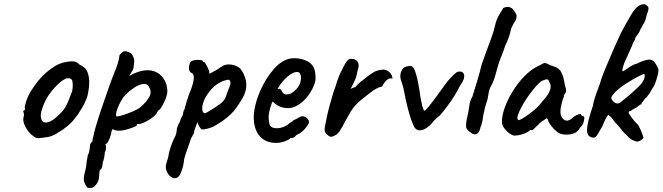

<svg xmlns="http://www.w3.org/2000/svg" viewBox="-20 -677 3199 927"><path d="M168 -10Q155 -10 147.5 -15Q140 -20 129 -29Q110 -49 100 -70.5Q90 -92 93 -109Q96 -117 95.5 -124.5Q95 -132 95 -132Q90 -137 92 -138.5Q94 -140 96 -144Q102 -144 100 -155Q98 -163 107 -189.5Q116 -216 131 -240Q137 -250 149 -266.5Q161 -283 175.5 -299.5Q190 -316 202 -326Q227 -347 247.5 -359Q268 -371 290 -376Q312 -381 330.5 -381Q349 -381 364 -365Q387 -355 397 -339Q407 -323 410 -296Q413 -266 404.5 -224Q396 -182 356 -125Q331 -89 308 -70Q285 -51 256 -34Q235 -20 213 -16Q191 -12 168 -10ZM268 -126Q291 -148 302 -171.5Q313 -195 325 -228Q329 -235 330.5 -250Q332 -265 330.5 -279Q329 -293 323 -295Q313 -302 301.5 -298.5Q290 -295 274 -283Q244 -258 219 -223.5Q194 -189 180 -141Q173 -112 181.5 -96.5Q190 -81 212.5 -87Q235 -93 268 -126Z M420 230Q416 230 409 230.5Q402 231 397 222Q393 217 387.5 204Q382 191 387 165Q392 148 395 131.5Q398 115 398 107Q398 103 400.5 91.5Q403 80 403 75Q408 67 411 53Q414 39 414 28Q414 16 426 6Q426 -2 429.5 -14Q433 -26 433 -30Q436 -44 446.5 -79.5Q457 -115 472.5 -160Q488 -205 503 -248Q518 -291 530 -321Q542 -349 549 -372Q556 -395 556 -405Q556 -409 558 -411.5Q560 -414 567 -422Q577 -432 590.5 -429Q604 -426 615 -418Q623 -405 626.5 -395Q630 -385 626 -363Q626 -348 619.5 -336Q613 -324 608 -317Q603 -310 605 -311Q648 -335 682 -337.5Q716 -340 739.5 -326Q763 -312 775.5 -288Q788 -264 788 -235Q788 -223 781 -204Q774 -185 765 -169Q756 -153 750 -147Q746 -147 742 -140.5Q738 -134 734 -126Q726 -116 707.5 -103.5Q689 -91 671 -83.5Q653 -76 645 -79Q645 -79 642.5 -77.5Q640 -76 640 -71Q640 -69 625 -63Q610 -57 590.5 -51.5Q571 -46 555 -46Q534 -46 525 -54Q523 -52 520.5 -48Q518 -44 518 -41Q518 -35 513.5 -21Q509 -7 503 5Q497 17 492 17Q492 17 490 20Q488 23 492 28Q492 28 491.5 39.5Q491 51 486 59Q486 67 483 83Q480 99 476 107Q476 119 472.5 130.5Q469 142 465 142Q461 143 460 154.5Q459 166 459 171Q458 196 445 213Q432 230 420 230ZM546 -115Q554 -115 576 -122Q598 -129 622.5 -139.5Q647 -150 660 -161Q686 -184 700.5 -208.5Q715 -233 698 -260Q690 -274 671 -271.5Q652 -269 630 -255Q608 -241 586 -220Q574 -207 564 -189Q554 -171 547.5 -154Q541 -137 540 -126Q539 -115 546 -115Z M832 182Q819 187 805 176.5Q791 166 784 147.5Q777 129 784 109Q786 103 790 89.5Q794 76 795 66Q796 59 801 42.5Q806 26 812.5 10Q819 -6 823 -13Q829 -23 831.5 -36Q834 -49 834 -56Q836 -63 839.5 -72Q843 -81 847 -86Q849 -94 853 -103.5Q857 -113 862 -120Q864 -127 865.5 -137Q867 -147 871 -148Q872 -152 872.5 -156Q873 -160 876 -167Q878 -178 885 -199Q892 -220 902 -245Q913 -274 915.5 -297Q918 -320 903 -326Q895 -330 893 -342Q891 -354 895 -367Q899 -380 907 -383Q916 -387 928.5 -387.5Q941 -388 950.5 -386.5Q960 -385 959 -383Q959 -378 964 -377Q966 -380 972.5 -369.5Q979 -359 985 -345.5Q991 -332 991 -327Q989 -323 989 -322.5Q989 -322 993 -322Q993 -322 1004 -327.5Q1015 -333 1027.5 -340.5Q1040 -348 1044 -352Q1044 -352 1049.5 -354.5Q1055 -357 1059 -361Q1079 -369 1102.5 -364Q1126 -359 1140 -346Q1160 -321 1167 -288.5Q1174 -256 1160 -221Q1158 -216 1151.5 -204.5Q1145 -193 1139 -183.5Q1133 -174 1133 -174Q1110 -138 1081.5 -114Q1053 -90 1021 -72Q1011 -65 996 -60Q981 -55 968.5 -53Q956 -51 953 -53Q942 -61 933 -87Q928 -74 923.5 -61.5Q919 -49 918 -45Q917 -38 916 -33.5Q915 -29 911 -26Q911 -26 910 -22Q909 -18 903 -10Q893 19 886.5 37.5Q880 56 876 68Q872 80 869 92Q867 119 857 148Q847 177 832 182ZM971 -130Q975 -132 986.5 -138.5Q998 -145 1012.5 -154.5Q1027 -164 1039.5 -173Q1052 -182 1057 -188Q1065 -197 1068 -204Q1071 -211 1075 -224Q1078 -232 1082 -242Q1086 -252 1089 -261Q1093 -269 1092.5 -277.5Q1092 -286 1086 -292Q1082 -293 1065.5 -288.5Q1049 -284 1029 -271Q1009 -258 991 -235Q970 -208 962 -184Q954 -160 957 -145Q960 -130 971 -130Z M1314 13Q1263 13 1234 -19.5Q1205 -52 1205 -113Q1206 -149 1219 -191.5Q1232 -234 1254 -274Q1276 -314 1302.5 -344Q1329 -374 1356 -386Q1366 -391 1377.5 -393.5Q1389 -396 1400 -396Q1412 -396 1425.5 -394Q1439 -392 1451 -387Q1472 -380 1486.5 -363.5Q1501 -347 1503 -315Q1504 -302 1503 -291.5Q1502 -281 1497 -268Q1484 -234 1460 -205.5Q1436 -177 1406 -163Q1398 -159 1389.5 -157Q1381 -155 1372 -155Q1351 -155 1334 -161.5Q1317 -168 1304 -180L1296 -187L1292 -178Q1284 -156 1280.5 -139.5Q1277 -123 1277 -113Q1277 -101 1278.5 -89Q1280 -77 1285 -69Q1289 -64 1296.5 -61Q1304 -58 1314 -58Q1321 -58 1327 -58.5Q1333 -59 1338 -61Q1356 -65 1367 -74Q1378 -83 1390 -90L1394 -92L1393 -94Q1409 -102 1416 -105.5Q1423 -109 1425 -111Q1429 -113 1434 -115Q1446 -118 1459 -109Q1472 -100 1472 -87Q1472 -82 1463.5 -69.5Q1455 -57 1443.5 -46Q1432 -35 1421 -30Q1419 -29 1415 -27Q1411 -25 1408 -23H1409Q1400 -11 1391 -11H1383Q1379 -4 1357 4.5Q1335 13 1314 13ZM1364 -221Q1376 -221 1385.5 -226.5Q1395 -232 1403 -239Q1426 -259 1431.5 -285.5Q1437 -312 1426 -325Q1423 -328 1419.5 -329Q1416 -330 1409 -329Q1398 -328 1384 -319Q1370 -310 1356 -296Q1342 -282 1332 -267L1319 -246Q1323 -247 1326.5 -247.5Q1330 -248 1331 -248Q1337 -245 1340 -238.5Q1343 -232 1348 -226.5Q1353 -221 1364 -221Z M1583 -18Q1576 -14 1565.5 -22Q1555 -30 1551 -37Q1547 -42 1547.5 -54Q1548 -66 1552 -82Q1557 -106 1559.5 -119Q1562 -132 1565 -143Q1568 -154 1573 -173Q1579 -193 1582.5 -206Q1586 -219 1590 -231.5Q1594 -244 1600 -260Q1607 -284 1615.5 -306Q1624 -328 1634 -345Q1638 -355 1646 -368.5Q1654 -382 1660 -387Q1666 -393 1677.5 -393Q1689 -393 1697 -388Q1707 -382 1710.5 -370Q1714 -358 1706 -334Q1702 -309 1694.5 -292Q1687 -275 1673 -248Q1676 -249 1683.5 -252.5Q1691 -256 1695 -256Q1708 -271 1720 -281Q1732 -291 1748 -303Q1767 -318 1783.5 -328Q1800 -338 1823 -340Q1834 -343 1845.5 -338Q1857 -333 1865.5 -322.5Q1874 -312 1875 -297Q1863 -301 1853 -294.5Q1843 -288 1836 -278Q1829 -268 1825 -259Q1811 -257 1796 -248.5Q1781 -240 1767 -229Q1753 -218 1739 -207Q1718 -191 1702.5 -175.5Q1687 -160 1675 -141Q1665 -124 1654.5 -105.5Q1644 -87 1636.5 -72Q1629 -57 1624 -51Q1617 -36 1603 -26.5Q1589 -17 1583 -18Z M1986 -56Q1979 -62 1968 -91.5Q1957 -121 1947 -161.5Q1937 -202 1931 -236Q1927 -256 1922.5 -270Q1918 -284 1915 -293Q1910 -311 1916 -328.5Q1922 -346 1934 -353Q1939 -356 1950.5 -357.5Q1962 -359 1966 -358Q1978 -354 1988 -321.5Q1998 -289 2006 -236Q2010 -205 2014 -188Q2018 -171 2018 -167Q2022 -159 2024.5 -148.5Q2027 -138 2035 -146Q2039 -150 2049 -161.5Q2059 -173 2071 -189Q2092 -217 2104.5 -235Q2117 -253 2133 -274Q2140 -284 2151 -296Q2162 -308 2173 -318.5Q2184 -329 2192 -331Q2216 -335 2220.5 -316Q2225 -297 2205 -269Q2197 -257 2192.5 -246.5Q2188 -236 2184 -232Q2176 -216 2159 -191.5Q2142 -167 2126 -146.5Q2110 -126 2104 -120Q2100 -116 2086.5 -105Q2073 -94 2061 -77Q2037 -54 2017.5 -49Q1998 -44 1986 -56Z M2260 -32Q2250 -38 2240 -47.5Q2230 -57 2230 -68Q2230 -83 2234 -103.5Q2238 -124 2242 -140Q2244 -158 2247.5 -176.5Q2251 -195 2261 -211Q2272 -249 2284 -286.5Q2296 -324 2305 -364Q2318 -401 2328.5 -429.5Q2339 -458 2355 -502Q2364 -527 2370.5 -555.5Q2377 -584 2391 -607Q2397 -616 2400.5 -622.5Q2404 -629 2408 -635Q2409 -639 2417.5 -641.5Q2426 -644 2435 -643.5Q2444 -643 2448 -638Q2451 -639 2457.5 -631Q2464 -623 2469.5 -613.5Q2475 -604 2474 -598Q2474 -594 2472.5 -587Q2471 -580 2467 -574Q2463 -570 2459.5 -562.5Q2456 -555 2449 -542Q2445 -529 2442 -515.5Q2439 -502 2434 -491Q2430 -479 2424.5 -468Q2419 -457 2417 -450Q2410 -427 2400.5 -405Q2391 -383 2384 -358Q2377 -334 2370 -308.5Q2363 -283 2350 -260Q2343 -249 2340 -232Q2337 -215 2334 -198Q2328 -180 2323.5 -164.5Q2319 -149 2319 -145Q2313 -123 2310.5 -101.5Q2308 -80 2300 -64Q2299 -54 2294 -44Q2289 -34 2280.5 -30Q2272 -26 2260 -32Z M2472 -23Q2460 -20 2445.5 -29Q2431 -38 2419.5 -51.5Q2408 -65 2405 -77Q2401 -98 2408.5 -129Q2416 -160 2432.5 -194.5Q2449 -229 2473 -262.5Q2497 -296 2525.5 -322Q2554 -348 2585 -361Q2598 -369 2604.5 -371.5Q2611 -374 2617.5 -371.5Q2624 -369 2639 -361Q2653 -357 2665 -352Q2677 -347 2688 -332Q2696 -317 2700 -302Q2704 -287 2707 -268Q2715 -243 2713 -235.5Q2711 -228 2707 -224Q2699 -214 2703 -214Q2703 -214 2702.5 -210.5Q2702 -207 2698 -200Q2691 -178 2687.5 -157Q2684 -136 2688 -121Q2696 -99 2712 -95Q2728 -91 2750 -113Q2761 -121 2773.5 -125Q2786 -129 2786 -121Q2786 -121 2789 -118.5Q2792 -116 2796 -116Q2801 -116 2801 -108Q2801 -100 2798.5 -90Q2796 -80 2791 -72Q2776 -57 2776 -52Q2776 -52 2772.5 -48.5Q2769 -45 2761 -38Q2743 -27 2715.5 -27Q2688 -27 2673 -38Q2658 -49 2644 -66Q2630 -83 2626 -97L2621 -107L2592 -88Q2581 -77 2573.5 -70Q2566 -63 2562 -59Q2559 -55 2555.5 -52Q2552 -49 2548 -49Q2544 -49 2541 -49Q2538 -49 2538 -49Q2538 -45 2525.5 -38.5Q2513 -32 2497.5 -27.5Q2482 -23 2472 -23ZM2483 -97Q2489 -97 2502.5 -105Q2516 -113 2532.5 -125Q2549 -137 2562.5 -148.5Q2576 -160 2582 -167Q2586 -171 2592.5 -180Q2599 -189 2606 -196Q2629 -222 2636 -243Q2643 -264 2632 -282Q2628 -293 2622 -294Q2616 -295 2597 -287Q2585 -280 2570 -263Q2555 -246 2538.5 -224Q2522 -202 2508.5 -179Q2495 -156 2486.5 -137Q2478 -118 2478 -107Q2478 -103 2480.5 -100Q2483 -97 2483 -97Z M3051 6Q3047 5 3035.5 0Q3024 -5 3017 -12Q3015 -15 3008 -21.5Q3001 -28 2994 -35.5Q2987 -43 2984 -46Q2982 -50 2976 -57Q2970 -64 2963.5 -72Q2957 -80 2950 -85Q2942 -98 2933.5 -107.5Q2925 -117 2919 -121Q2916 -124 2910 -114Q2904 -104 2897.5 -89.5Q2891 -75 2887 -65Q2884 -60 2880 -53.5Q2876 -47 2872 -39.5Q2868 -32 2863.5 -25.5Q2859 -19 2855 -15Q2846 -10 2833 -15Q2820 -20 2817 -33Q2811 -42 2817.5 -77Q2824 -112 2843 -167Q2844 -181 2853 -208Q2862 -235 2874 -266Q2885 -304 2899 -337Q2913 -370 2929 -408Q2939 -431 2945.5 -446Q2952 -461 2959.5 -477.5Q2967 -494 2978 -518Q2996 -551 3006 -569Q3016 -587 3022.5 -597.5Q3029 -608 3035 -618Q3046 -635 3057.5 -644Q3069 -653 3079 -655.5Q3089 -658 3094 -656Q3101 -652 3106 -648Q3111 -644 3111 -635Q3111 -626 3103 -607Q3100 -593 3097.5 -584.5Q3095 -576 3089.5 -566Q3084 -556 3072 -535Q3069 -526 3065.5 -520.5Q3062 -515 3058.5 -510Q3055 -505 3049 -498Q3048 -494 3045 -485.5Q3042 -477 3037 -472Q3035 -464 3030 -452.5Q3025 -441 3021 -433Q3015 -417 3004 -395Q2993 -373 2990 -360Q2988 -354 2986.5 -348Q2985 -342 2985 -338Q2985 -334 2987 -332Q3002 -342 3021.5 -354.5Q3041 -367 3056 -370Q3067 -376 3079 -380.5Q3091 -385 3102 -387.5Q3113 -390 3121 -389Q3134 -386 3143 -373Q3152 -360 3158 -346Q3161 -339 3157 -321Q3153 -303 3147 -285Q3141 -267 3135 -257Q3131 -253 3126.5 -244.5Q3122 -236 3117.5 -228.5Q3113 -221 3110 -219Q3108 -215 3104 -210Q3100 -205 3095 -202Q3092 -198 3087.5 -192Q3083 -186 3081 -183Q3079 -182 3077.5 -178Q3076 -174 3076 -173Q3073 -173 3071.5 -172Q3070 -171 3063 -166Q3054 -158 3048.5 -155.5Q3043 -153 3034 -148Q3028 -142 3022.5 -141Q3017 -140 3015 -136Q3014 -133 3018.5 -125.5Q3023 -118 3030 -109Q3037 -100 3043.5 -92Q3050 -84 3054 -81Q3059 -78 3064 -68.5Q3069 -59 3074 -48Q3079 -37 3082 -27.5Q3085 -18 3086 -14Q3088 -11 3082 -5.5Q3076 0 3067 4Q3058 8 3051 6ZM2972 -180Q2977 -184 2991.5 -195.5Q3006 -207 3023 -221.5Q3040 -236 3054 -249.5Q3068 -263 3074 -270Q3081 -277 3088.5 -293Q3096 -309 3091 -319Q3090 -323 3075 -314.5Q3060 -306 3038 -295Q3021 -285 3000 -271.5Q2979 -258 2960.5 -242Q2942 -226 2932 -209Q2930 -202 2936 -193Q2942 -184 2952 -179.5Q2962 -175 2972 -180Z"/></svg>

Font: Caveat SemiBold
Style: Regular
Weight: 600
Designer: Pablo Impallari
Foundry: Pablo Impallari
Version: Version 2.000